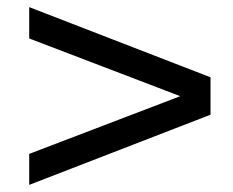

<svg xmlns="http://www.w3.org/2000/svg" viewBox="-20 -524 655 539"><path d="M62 -5V-92L486 -254L62 -416V-504L571 -307V-202Z"/></svg>

Font: Chivo Medium
Style: Regular
Weight: 400
Version: Version 2.002